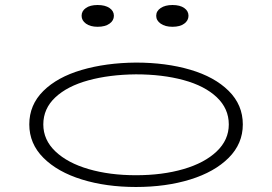

<svg xmlns="http://www.w3.org/2000/svg" viewBox="-20 -734 1087 767"><path d="M97 -237Q97 -315 153 -370.5Q209 -426 306 -454.5Q403 -483 523 -484Q643 -484 740 -455.5Q837 -427 893.5 -371Q950 -315 950 -237Q950 -160 893.5 -103.5Q837 -47 740 -17Q643 13 523 13Q404 13 307 -17Q210 -47 153.5 -103.5Q97 -160 97 -237ZM894 -237Q894 -300 846 -345.5Q798 -391 713.5 -414Q629 -437 523 -437Q417 -436 333 -413Q249 -390 201 -345Q153 -300 153 -237Q153 -175 201.5 -129Q250 -83 334 -58.5Q418 -34 523 -34Q629 -34 713 -58.5Q797 -83 845.5 -129Q894 -175 894 -237ZM306 -671Q306 -690 323 -702Q340 -714 370 -714Q400 -714 417.5 -702Q435 -690 435 -671Q435 -652 417.5 -639.5Q400 -627 370 -627Q341 -627 323.5 -639.5Q306 -652 306 -671ZM604 -671Q604 -690 622 -702Q640 -714 669 -714Q699 -714 716 -702Q733 -690 733 -671Q733 -652 716 -639.5Q699 -627 669 -627Q640 -627 622 -639.5Q604 -652 604 -671Z"/></svg>

Font: BioRhyme Expanded Light
Style: Regular
Weight: 300
Width: 7
Designer: Aoife Mooney
Foundry: Aoife Mooney Type
Version: Version 1.001